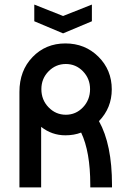

<svg xmlns="http://www.w3.org/2000/svg" viewBox="-20 -820 560 840"><path d="M382 -800V-727L256 -674L130 -727V-800L256 -750ZM413 -290Q470 -188 470 -11V0H375V-11Q375 -156 335 -240Q304 -228 266 -228Q207 -228 160 -265V0H65V-418Q65 -511 122.5 -570.5Q180 -630 266 -630Q352 -630 410.5 -572Q469 -514 469 -429Q469 -348 413 -290ZM161 -430Q161 -383 192.5 -350.5Q224 -318 268 -318Q312 -318 343 -350.5Q374 -383 374 -430Q374 -476 343 -508Q312 -540 268 -540Q224 -540 192.5 -508Q161 -476 161 -430Z"/></svg>

Font: Gulax
Style: Regular
Weight: 400
Designer: Morgan Gilbert
Foundry: VTF
Version: Version 1.001;hotconv 1.0.109;makeotfexe 2.5.65596